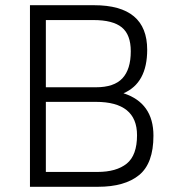

<svg xmlns="http://www.w3.org/2000/svg" viewBox="-20 -717 661 737"><path d="M95 -697H341Q545 -697 545 -526Q545 -398 454 -359Q569 -322 569 -196Q569 -90 514 -45Q459 0 356 0H95ZM348 -326H156V-57H354Q427 -57 466.5 -89Q506 -121 506 -198Q506 -326 348 -326ZM339 -640H156V-382H348Q418 -382 450 -416.5Q482 -451 482 -520Q482 -584 447.5 -612Q413 -640 339 -640Z"/></svg>

Font: TypoPRO Titillium Text
Style: 250 wt
Weight: 300
Designer: Accademia di Belle Arti di Urbino and others
Foundry: Accademia di Belle Arti di Urbino and others.
Version: Version 25.000